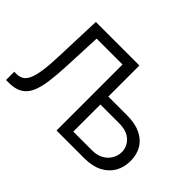

<svg xmlns="http://www.w3.org/2000/svg" viewBox="-127 -1032 1336 1336"><g transform="rotate(45 541.0 -364.0)"><path d="M19.5 0V-81.1H40Q69.3 -81.1 91.1 -93.3Q112.8 -105.5 127.7 -137.5Q142.6 -169.4 151.4 -227.3Q160.2 -285.2 163.1 -376L175.8 -727.5H530.3V-649.4H261.7L249 -359.4Q244.6 -266.6 234.9 -199Q225.1 -131.3 203.9 -87.2Q182.6 -43 144.8 -21.5Q106.9 0 46.9 0ZM582 -421.9H789.1Q867.7 -421.9 921.4 -396.5Q975.1 -371.1 1003.2 -324.5Q1031.2 -277.8 1031.2 -214.8Q1031.2 -151.4 1003.2 -103Q975.1 -54.7 921.4 -27.3Q867.7 0 789.1 0H516.6V-727.5H604.5V-77.1H789.1Q839.4 -77.1 873.8 -96.9Q908.2 -116.7 926.3 -148.7Q944.3 -180.7 944.3 -215.8Q944.3 -268.1 904.3 -305.9Q864.3 -343.8 789.1 -343.8H582Z"/></g></svg>

Font: Inter
Style: Regular
Weight: 400
Designer: Rasmus Andersson
Foundry: rsms
Version: Version 4.000;git-8c9346024